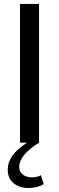

<svg xmlns="http://www.w3.org/2000/svg" viewBox="-20 -720 299 969"><path d="M81 0V-700H177V0Q77 63 77 122Q77 146 93 159.5Q109 173 135 175Q142 175 147.5 175Q153 175 161 173Q176 171 186 164L201 209Q185 219 165 224Q145 229 125 229Q77 229 48 204Q19 179 19 137Q19 99 42 66.5Q65 34 116 0Z"/></svg>

Font: Rosa Sans
Style: Regular
Weight: 400
Designer: Pentagram / MCKL
Foundry: Pentagram / MCKL
Version: Version 1.005;September 16, 2019;FontCreator 11.5.0.2425 64-